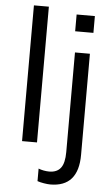

<svg xmlns="http://www.w3.org/2000/svg" viewBox="-62 -777 601 1037"><g transform="rotate(5 238.0 -258.0)"><path d="M79 0V-736H160V0ZM313 -616V-707H412V-616ZM251 220Q237 220 216 216.5Q195 213 181 208V140Q193 145 209 148Q225 151 239 151Q281 151 301.5 124.5Q322 98 322 38V-502H403V46Q403 220 251 220Z"/></g></svg>

Font: Mulish
Style: Regular
Weight: 400
Designer: Vernon Adams
Foundry: Vernon Adams
Version: Version 3.603; ttfautohint (v1.8.3)